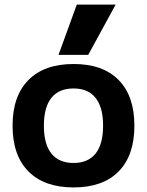

<svg xmlns="http://www.w3.org/2000/svg" viewBox="-20 -810 643 840"><path d="M35 -260Q35 -390 104.5 -460Q174 -530 302 -530Q430 -530 499 -460Q568 -390 568 -260Q568 -130 499 -60Q430 10 302 10Q174 10 104.5 -60Q35 -130 35 -260ZM302 -97Q365 -97 398 -138Q431 -179 431 -260Q431 -341 398 -382Q365 -423 302 -423Q238 -423 205 -382Q172 -341 172 -260Q172 -179 205 -138Q238 -97 302 -97ZM236 -570 316 -790H486L366 -570Z"/></svg>

Font: Enso
Style: Bold
Weight: 700
Designer: Coji Morishita
Foundry: UNDERFOREST DESIGN
Version: Version 1.000